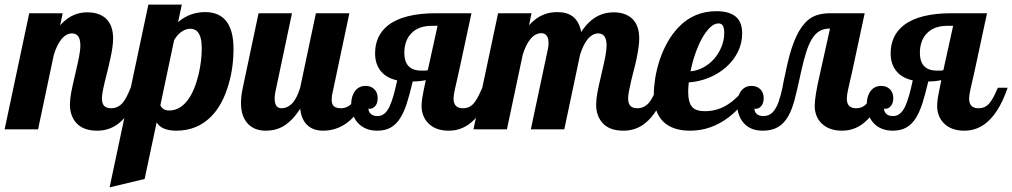

<svg xmlns="http://www.w3.org/2000/svg" viewBox="-58 -557 4360 827"><path d="M269 -29.3Q243.2 -59.6 243.2 -106.9Q243.2 -129.4 248.8 -159.2Q254.4 -189 265.6 -235.8Q276.9 -283.7 282.5 -312.3Q288.1 -340.8 288.1 -361.8Q288.1 -413.1 252 -413.1Q226.6 -413.1 205.1 -386.2Q187 -363.3 173.8 -320.8L106 0H-38.1L67.9 -500H211.9L201.2 -448.2Q230.5 -481 264.2 -494.1Q289.1 -503.9 317.9 -503.9Q368.7 -503.9 397.9 -477.5Q429.2 -448.7 429.2 -391.1Q429.2 -356.4 416.5 -300.8Q413.1 -284.7 405.3 -252.4Q391.1 -198.2 384.8 -166Q380.9 -145.5 380.9 -132.8Q380.9 -112.8 389.9 -101.8Q398.9 -90.8 420.9 -90.8Q450.7 -90.8 471.2 -115.2Q486.8 -133.8 504.9 -179.2H546.9Q509.8 -69.3 453.1 -25.4Q413.1 5.9 360.8 5.9Q298.8 5.9 269 -29.3Z M581.1 -537.1H725.1L709 -461.9Q759.8 -504.9 825.7 -504.9Q881.8 -504.9 912.6 -470.7Q947.8 -430.7 947.8 -347.2Q947.8 -266.6 927.2 -195.8Q901.4 -105.5 852.1 -55.7Q791.5 5.9 701.7 5.9Q667 5.9 644.5 -4.9Q627.4 -12.7 616.7 -29.8L564.9 213.9L414.1 250ZM753.9 -130.4Q781.2 -168.9 797.9 -238.8Q811 -294.9 811 -350.1Q811 -399.4 793 -420.4Q781.2 -433.1 760.7 -433.1Q742.7 -433.1 724.1 -420.4Q705.6 -407.7 691.9 -383.8L632.8 -104Q636.2 -94.2 645.8 -87.6Q655.3 -81.1 670.9 -81.1Q719.2 -81.1 753.9 -130.4Z M1011.2 -22.5Q980 -53.7 980 -113.8Q980 -142.1 987.8 -179.2L1055.7 -500H1199.7L1127.9 -160.2Q1125 -145 1125 -131.8Q1125 -90.8 1154.8 -90.8Q1182.1 -90.8 1204.1 -115.7Q1221.7 -136.7 1234.9 -179.2L1302.7 -500H1446.8L1375 -160.2Q1370.6 -145.5 1370.6 -127.9Q1370.6 -107.4 1380.4 -99.1Q1390.1 -90.8 1411.6 -90.8Q1439.5 -90.8 1461.4 -115.7Q1481 -137.7 1492.7 -179.2H1534.7Q1507.8 -103 1469.7 -58.6Q1437.5 -22 1397 -5.9Q1367.2 5.9 1334 5.9Q1291 5.9 1265.6 -18.1Q1240.2 -42 1234.9 -88.9Q1200.7 -34.2 1157.7 -10.7Q1127 5.9 1086.9 5.9Q1039.1 5.9 1011.2 -22.5Z M1482.9 -28.3Q1469.2 -43.5 1461.9 -64Q1454.6 -84.5 1454.6 -106.9Q1454.6 -142.6 1471.2 -164.8Q1487.8 -187 1516.6 -187Q1540 -187 1554.4 -172.6Q1568.8 -158.2 1568.8 -134.8Q1568.8 -113.3 1558.8 -100.8Q1548.8 -88.4 1534.2 -88.4Q1530.8 -88.4 1528.8 -88.9Q1529.8 -75.7 1537.6 -67.9Q1547.4 -57.1 1567.9 -57.1Q1585 -57.1 1597.7 -67.6Q1610.4 -78.1 1620.1 -98.6Q1628.9 -117.7 1636.7 -144.8Q1644.5 -171.9 1652.8 -210.9Q1608.9 -220.2 1584.5 -248Q1557.6 -278.8 1557.6 -327.1Q1557.6 -404.3 1614.7 -448.7Q1681.2 -500 1820.8 -500H1972.7L1919.4 -252L1901.9 -174.8Q1895.5 -146.5 1895.5 -132.8Q1895.5 -90.8 1935.5 -90.8Q1950.7 -90.8 1961.9 -95.9Q1973.1 -101.1 1982.9 -112.3Q1991.7 -122.6 1999.8 -137.7Q2007.8 -152.8 2019.5 -179.2H2061.5Q1998.5 5.9 1875.5 5.9Q1817.9 5.9 1786.6 -26.4Q1772.5 -40.5 1765.1 -59.8Q1757.8 -79.1 1757.8 -100.1Q1757.8 -114.3 1760.7 -134.3Q1763.7 -153.3 1775.9 -211.9Q1749 -206.1 1719.7 -206.1Q1706.1 -148.4 1694.1 -111.3Q1682.1 -74.2 1666.5 -49.3Q1649.4 -21.5 1625.2 -7.8Q1601.1 5.9 1566.9 5.9Q1513.7 5.9 1482.9 -28.3ZM1772 -252.9H1774.4Q1777.8 -252.9 1784.7 -254.9L1826.7 -445.8H1802.7Q1744.6 -445.8 1713.9 -413.6Q1698.7 -398.4 1691.2 -377Q1683.6 -355.5 1683.6 -330.1Q1683.6 -288.1 1704.6 -269.5Q1722.7 -252.9 1755.9 -252.9Z M2535.6 -29.3Q2509.8 -59.6 2509.8 -106.9Q2509.8 -129.4 2515.4 -159.2Q2521 -189 2532.2 -235.8Q2543.5 -283.7 2549.1 -312.3Q2554.7 -340.8 2554.7 -361.8Q2554.7 -413.1 2518.6 -413.1Q2493.2 -413.1 2471.7 -386.2Q2453.6 -363.3 2440.4 -320.8L2372.6 0H2228.5L2301.8 -345.2Q2304.7 -356.9 2304.7 -370.1Q2304.7 -390.1 2298.3 -400.9Q2290 -414.1 2274.4 -414.1Q2246.1 -414.1 2225.1 -386.7Q2206.5 -363.3 2193.4 -320.8L2125.5 0H1981.4L2087.4 -500H2231.4L2220.7 -448.2Q2250 -481 2284.7 -494.6Q2312 -504.9 2342.8 -504.9Q2384.8 -504.9 2409.7 -485.4Q2437.5 -463.4 2445.3 -418.9Q2477.5 -468.8 2519.5 -489.3Q2549.3 -503.9 2584.5 -503.9Q2634.8 -503.9 2664.1 -477.5Q2695.3 -448.7 2695.3 -391.1Q2695.3 -358.4 2683.1 -300.8Q2678.2 -276.9 2671.4 -252.4Q2659.2 -205.6 2651.4 -166Q2647.5 -145.5 2647.5 -132.8Q2647.5 -112.8 2656.5 -101.8Q2665.5 -90.8 2687.5 -90.8Q2717.3 -90.8 2737.8 -115.2Q2753.4 -133.8 2771.5 -179.2H2813.5Q2776.4 -69.3 2719.7 -25.4Q2679.7 5.9 2627.4 5.9Q2565.4 5.9 2535.6 -29.3Z M2800.8 -31.2Q2758.3 -70.8 2758.3 -152.8Q2758.3 -183.6 2764.4 -221.2Q2770.5 -258.8 2782.7 -296.4Q2796.4 -338.4 2817.6 -376Q2838.9 -413.6 2867.2 -442.4Q2932.6 -508.8 3028.3 -508.8Q3089.4 -508.8 3117.2 -479.5Q3138.7 -456.5 3138.7 -413.1Q3138.7 -370.6 3120.1 -333.3Q3101.6 -295.9 3068.8 -267.1Q3036.1 -238.8 2994.6 -221.9Q2953.1 -205.1 2908.7 -202.1Q2906.2 -176.8 2906.2 -162.1Q2906.2 -113.3 2924.8 -94.7Q2940.9 -78.1 2978.5 -78.1Q3032.7 -78.1 3077.6 -107.4Q3096.7 -119.6 3114.3 -136.5Q3131.8 -153.3 3155.3 -179.2H3189.5Q3142.1 -99.1 3080.6 -51.8Q3004.9 5.9 2914.6 5.9Q2840.8 5.9 2800.8 -31.2ZM3017.6 -303.2Q3038.1 -326.7 3049.8 -355.7Q3061.5 -384.8 3061.5 -415Q3061.5 -435.1 3055.9 -445.6Q3050.3 -456.1 3036.6 -456.1Q3018.6 -456.1 3000.2 -438.5Q2981.9 -420.9 2964.8 -390.1Q2949.2 -361.3 2936.5 -324.7Q2923.8 -288.1 2916.5 -250Q2944.3 -252 2970.7 -266.1Q2997.1 -280.3 3017.6 -303.2Z M3143.1 -29.8Q3130.4 -44.9 3123.8 -65.2Q3117.2 -85.4 3117.2 -106.9Q3117.2 -142.6 3133.8 -164.8Q3150.4 -187 3179.2 -187Q3202.6 -187 3217 -172.6Q3231.4 -158.2 3231.4 -134.8Q3231.4 -113.3 3221.4 -100.8Q3211.4 -88.4 3196.8 -88.4Q3193.4 -88.4 3191.4 -88.9Q3192.4 -75.2 3199.7 -67.9Q3209.5 -57.1 3230.5 -57.1Q3253.9 -57.1 3269 -72.3Q3284.2 -87.4 3294.9 -116.2Q3305.2 -145.5 3312 -178.7Q3316.9 -206.5 3323.7 -235.8L3327.1 -252Q3342.8 -328.6 3362.1 -377.4Q3381.3 -426.3 3405.8 -454.1Q3427.7 -480 3455.3 -490Q3482.9 -500 3519 -500H3666.5L3613.3 -252L3595.7 -174.8Q3589.4 -146.5 3589.4 -132.8Q3589.4 -90.8 3629.4 -90.8Q3644 -90.8 3655.3 -95.9Q3666.5 -101.1 3676.3 -112.3Q3685.1 -122.6 3693.6 -138.2Q3702.1 -153.8 3713.4 -179.2H3755.4Q3692.4 5.9 3569.3 5.9Q3512.2 5.9 3480 -26.4Q3465.8 -40.5 3458.5 -59.8Q3451.2 -79.1 3451.2 -100.1Q3451.2 -142.1 3473.1 -235.8L3517.1 -434.1Q3490.7 -434.1 3472.2 -423.3Q3453.6 -412.6 3439.5 -389.6Q3425.8 -367.7 3414.6 -332.5Q3403.3 -297.4 3391.1 -242.2L3389.2 -232.4Q3374 -161.6 3363.5 -123.5Q3353 -85.4 3338.4 -58.6Q3320.3 -25.9 3293.7 -10Q3267.1 5.9 3227.1 5.9Q3172.4 5.9 3143.1 -29.8Z M3703.6 -28.3Q3689.9 -43.5 3682.6 -64Q3675.3 -84.5 3675.3 -106.9Q3675.3 -142.6 3691.9 -164.8Q3708.5 -187 3737.3 -187Q3760.7 -187 3775.1 -172.6Q3789.6 -158.2 3789.6 -134.8Q3789.6 -113.3 3779.5 -100.8Q3769.5 -88.4 3754.9 -88.4Q3751.5 -88.4 3749.5 -88.9Q3750.5 -75.7 3758.3 -67.9Q3768.1 -57.1 3788.6 -57.1Q3805.7 -57.1 3818.4 -67.6Q3831.1 -78.1 3840.8 -98.6Q3849.6 -117.7 3857.4 -144.8Q3865.2 -171.9 3873.5 -210.9Q3829.6 -220.2 3805.2 -248Q3778.3 -278.8 3778.3 -327.1Q3778.3 -404.3 3835.4 -448.7Q3901.9 -500 4041.5 -500H4193.4L4140.1 -252L4122.6 -174.8Q4116.2 -146.5 4116.2 -132.8Q4116.2 -90.8 4156.2 -90.8Q4171.4 -90.8 4182.6 -95.9Q4193.8 -101.1 4203.6 -112.3Q4212.4 -122.6 4220.5 -137.7Q4228.5 -152.8 4240.2 -179.2H4282.2Q4219.2 5.9 4096.2 5.9Q4038.6 5.9 4007.3 -26.4Q3993.2 -40.5 3985.8 -59.8Q3978.5 -79.1 3978.5 -100.1Q3978.5 -114.3 3981.4 -134.3Q3984.4 -153.3 3996.6 -211.9Q3969.7 -206.1 3940.4 -206.1Q3926.8 -148.4 3914.8 -111.3Q3902.8 -74.2 3887.2 -49.3Q3870.1 -21.5 3845.9 -7.8Q3821.8 5.9 3787.6 5.9Q3734.4 5.9 3703.6 -28.3ZM3992.7 -252.9H3995.1Q3998.5 -252.9 4005.4 -254.9L4047.4 -445.8H4023.4Q3965.3 -445.8 3934.6 -413.6Q3919.4 -398.4 3911.9 -377Q3904.3 -355.5 3904.3 -330.1Q3904.3 -288.1 3925.3 -269.5Q3943.4 -252.9 3976.6 -252.9Z"/></svg>

Font: Pattaya
Style: Regular
Weight: 400
Designer: Pablo Impallari / Thai characters Designed by Thanarat Vachiruckul and Suppakit Chalermlarp
Foundry: Pablo Impallari
Version: Version 2.001